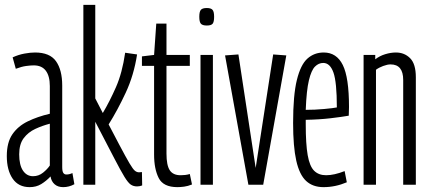

<svg xmlns="http://www.w3.org/2000/svg" viewBox="-20 -760 1769 790"><path d="M8 -118Q8 -174 31 -207.5Q54 -241 94 -260.5Q134 -280 185 -292V-406Q185 -447 168.5 -469Q152 -491 119 -491Q106 -491 87.5 -488.5Q69 -486 45 -477L32 -524Q56 -535 80.5 -539.5Q105 -544 124 -544Q185 -544 210.5 -508Q236 -472 236 -408V-73Q236 -55 240.5 -48.5Q245 -42 253 -42Q266 -42 278 -48L286 -2Q264 10 240 10Q218 10 204.5 -2Q191 -14 188 -34Q170 -15 149.5 -2.5Q129 10 102 10Q56 10 32 -25Q8 -60 8 -118ZM59 -125Q59 -81 74.5 -58Q90 -35 116 -35Q139 -35 157 -49.5Q175 -64 185 -79V-251Q154 -243 125 -229.5Q96 -216 77.5 -191.5Q59 -167 59 -125Z M544 7Q529 7 518 -0.5Q507 -8 492 -32.5Q477 -57 450 -109L372 -259V0H323V-740H372V-355L403 -295Q431 -342 457 -401Q483 -460 495 -543L544 -536Q531 -451 497.5 -379Q464 -307 427 -248L470 -166Q498 -113 512.5 -88.5Q527 -64 535 -57.5Q543 -51 552 -51Q555 -51 558 -51.5Q561 -52 564 -52L565 3Q555 7 544 7Z M710 10Q652 10 633 -27.5Q614 -65 614 -124V-489H564V-528L614 -534L623 -663H665V-534H761V-489H665V-128Q665 -80 678.5 -59.5Q692 -39 723 -39Q732 -39 741.5 -40Q751 -41 761 -44L770 -1Q753 6 737.5 8Q722 10 710 10Z M831 -655Q813 -655 806.5 -662.5Q800 -670 800 -691Q800 -712 806.5 -719.5Q813 -727 831 -727Q848 -727 854.5 -719.5Q861 -712 861 -691Q861 -670 855 -662.5Q849 -655 831 -655ZM805 0V-534H856V0Z M1002 0 906 -532 961 -536 1032 -69 1104 -536 1158 -532 1063 0Z M1311 10Q1267 10 1239.5 -15.5Q1212 -41 1199 -99Q1186 -157 1186 -254Q1186 -368 1201.5 -431Q1217 -494 1245 -519Q1273 -544 1312 -544Q1365 -544 1390.5 -492.5Q1416 -441 1416 -320Q1416 -314 1415.5 -301.5Q1415 -289 1415 -284Q1387 -279 1340.5 -273.5Q1294 -268 1238 -267V-248Q1238 -167 1246 -121.5Q1254 -76 1272.5 -57.5Q1291 -39 1322 -39Q1355 -39 1398 -56L1407 -10Q1360 10 1311 10ZM1238 -308Q1275 -308 1313.5 -311.5Q1352 -315 1366 -318Q1366 -422 1352 -461.5Q1338 -501 1310 -501Q1291 -501 1276 -486Q1261 -471 1251 -429.5Q1241 -388 1238 -308Z M1476 0V-534H1524V-516Q1542 -530 1565 -537Q1588 -544 1609 -544Q1644 -544 1667.5 -520.5Q1691 -497 1691 -442V0H1639V-431Q1639 -495 1587 -495Q1574 -495 1556.5 -488.5Q1539 -482 1527 -473V0Z"/></svg>

Font: Georama Extra Condensed Light
Style: Regular
Weight: 300
Width: 2
Designer: Jean-Baptiste Levee
Foundry: Production Type
Version: Version 1.000